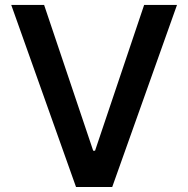

<svg xmlns="http://www.w3.org/2000/svg" viewBox="-20 -747 752 767"><path d="M156.2 -727.3H24.9L283.7 0H428.3L687.1 -727.3H555.8L359.7 -144.9H352.3Z"/></svg>

Font: Magic Ui Pro Semi Bold
Style: Regular
Weight: 600
Designer: Stefan Endress, Andreas Faust
Version: Version 1.000;FEAKit 1.0